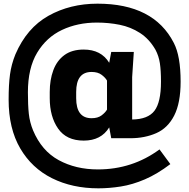

<svg xmlns="http://www.w3.org/2000/svg" viewBox="-20 -813 1031 1046"><path d="M516 213Q374 213 263.5 158Q153 103 90 -5Q27 -113 27 -270Q27 -352 34.5 -407.5Q42 -463 64 -517Q126 -661 244 -727Q362 -793 511 -793Q818 -793 927 -579Q964 -508 964 -368Q964 -252 929 -183.5Q894 -115 831 -87.5Q768 -60 691 -60H586L575 -119Q531 -47 436 -47Q342 -47 296.5 -112.5Q251 -178 251 -278V-312Q251 -378 270.5 -430.5Q290 -483 331 -513Q372 -543 436 -543Q531 -543 575 -471L586 -530H709L700 -393V-162Q786 -163 821.5 -209.5Q857 -256 857 -368Q857 -429 851 -468.5Q845 -508 827 -542Q793 -601 742.5 -633.5Q692 -666 632 -678Q572 -690 508 -690Q403 -690 318 -650Q233 -610 182.5 -526Q132 -442 132 -310Q132 -240 137 -193.5Q142 -147 160 -103Q207 9 300 59.5Q393 110 513 110Q701 110 849 1L908 81Q837 135 769.5 164Q702 193 638.5 203Q575 213 516 213ZM479 -169Q513 -169 533.5 -184.5Q554 -200 563 -216V-374Q554 -390 533.5 -405.5Q513 -421 479 -421Q395 -421 395 -312V-278Q395 -169 479 -169Z"/></svg>

Font: Tanohe Sans
Style: Bold
Weight: 700
Designer: Village Type and Design LLC & Cristiano Sobral
Foundry: Cooper Hewitt Smithsonian Design Museum
Version: Version 1.00;September 29, 2021;FontCreator 13.0.0.2655 64-b